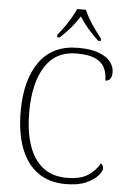

<svg xmlns="http://www.w3.org/2000/svg" viewBox="-62 -975 687 1030"><g transform="rotate(5 282.0 -460.5)"><path d="M332 10Q240 10 179 -35Q118 -80 87.5 -162.5Q57 -245 57 -358Q57 -528 127.5 -626Q198 -724 335 -724Q405 -724 447.5 -707.5Q490 -691 510 -665Q530 -639 530 -610Q530 -562 495 -562Q495 -601 480.5 -630.5Q466 -660 430 -676.5Q394 -693 330 -693Q216 -693 159.5 -603Q103 -513 103 -358Q103 -256 128 -181Q153 -106 204 -65Q255 -24 334 -24Q408 -24 449 -51.5Q490 -79 510 -117Q524 -109 524 -89Q524 -76 503.5 -52Q483 -28 440.5 -9Q398 10 332 10ZM217 -784Q233 -803 251.5 -829Q270 -855 286 -882Q302 -909 311 -931H358Q367 -909 383 -882Q399 -855 418 -829Q437 -803 452 -784V-771H438Q403 -804 380 -831Q357 -858 334 -893Q312 -858 289 -831Q266 -804 231 -771H217Z"/></g></svg>

Font: Noto Serif ExtraLight
Style: Regular
Weight: 200
Designer: Monotype Design Team
Foundry: Monotype Imaging Inc.
Version: Version 2.015; ttfautohint (v1.8.4.7-5d5b)